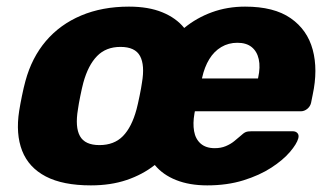

<svg xmlns="http://www.w3.org/2000/svg" viewBox="-20 -550 991 580"><path d="M254.6 10Q170.1 10 118.4 -16.9Q66.8 -43.8 46.9 -94.5Q27.1 -145.3 37.9 -214.9Q41.1 -234.9 46.3 -260.3Q51.5 -285.8 56.8 -305.1Q75.9 -375.7 118.6 -426Q161.4 -476.2 225.1 -503.1Q288.9 -530 369.6 -530Q428.5 -530 470.2 -512.9Q511.9 -495.9 536.5 -465.5Q573.9 -496.2 620.4 -513.1Q666.9 -530 720.4 -530Q807.9 -530 858.2 -494.9Q908.5 -459.9 924.7 -399.7Q940.9 -339.5 924.5 -263.3L919.6 -238.9Q917 -228.3 908.1 -221Q899.1 -213.8 888.5 -213.8H568.7L567.4 -206.9Q562.2 -177.5 566.3 -153.9Q570.4 -130.2 586.1 -116.3Q601.9 -102.4 628.6 -102.4Q647.4 -102.4 661.9 -108.5Q676.5 -114.6 687.1 -123.2Q697.8 -131.9 704.8 -138Q716.1 -148.5 722.3 -151Q728.4 -153.5 740 -153.5H864.1Q873.7 -153.5 878.7 -147.7Q883.7 -141.9 881.1 -132.2Q876.5 -115.1 855.8 -90.9Q835.1 -66.6 799.6 -43.5Q764.1 -20.4 715.1 -5.2Q666 10 606 10Q552.2 10 512 -6.1Q471.7 -22.1 447.6 -51.6Q410.6 -22.5 362.7 -6.3Q314.7 10 254.6 10ZM280.4 -111.7Q324.7 -111.7 351.4 -138.9Q378 -166.1 392.5 -219.9Q396.5 -234.9 401.6 -260Q406.8 -285.1 408.8 -300.1Q417.9 -353 403.1 -380.6Q388.3 -408.3 343.9 -408.3Q300.1 -408.3 273.2 -380.6Q246.2 -353 231.7 -300.1Q227.7 -285.1 222.6 -260Q217.5 -234.9 215.5 -219.9Q206.4 -166.1 221.5 -138.9Q236.6 -111.7 280.4 -111.7ZM590.1 -312.9H759.4L759.8 -315Q767 -347.5 761.6 -371.3Q756.3 -395 740.1 -407.9Q724 -420.8 697.1 -420.8Q670.2 -420.8 648.5 -407.9Q626.7 -395 612.2 -371.3Q597.7 -347.5 590.5 -315Z"/></svg>

Font: Rubik Light
Style: Italic
Weight: 300
Italic angle: -12°
Designer: Hubert and Fischer
Foundry: Hubert and Fischer
Version: Version 2.300;gftools[0.9.30]